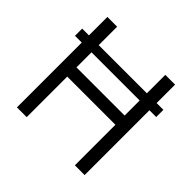

<svg xmlns="http://www.w3.org/2000/svg" viewBox="-166 -834 1001 1001"><g transform="rotate(45 334.5 -333.5)"><path d="M35 -478V-531H634V-478ZM85 0V-667H157V-367H512V-667H584V0H512V-299H157V0Z"/></g></svg>

Font: Maven Pro
Style: Regular
Weight: 400
Designer: Joe Prince
Foundry: Joe Prince
Version: Version 2.103